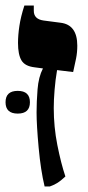

<svg xmlns="http://www.w3.org/2000/svg" viewBox="-36 -667 319 693"><path d="M200 -30Q184 -78 171 -143.5Q158 -209 158 -277Q158 -306 161 -342.5Q164 -379 170 -414L228 -407Q234 -433 238.5 -455.5Q243 -478 243 -502Q243 -578 182 -585L121 -593Q86 -598 86 -628V-647H52Q39 -607 34 -573.5Q29 -540 29 -512Q29 -470 41.5 -449Q54 -428 89 -424L119 -420Q103 -389 99.5 -344Q96 -299 96 -261Q96 -216 103.5 -134Q111 -52 125 6H144Q161 0 173 -8Q185 -16 200 -30ZM-16 -298Q-16 -257 28 -257Q72 -257 72 -298Q72 -339 28 -339Q-16 -339 -16 -298Z"/></svg>

Font: Noto Serif Hebrew SemiCondensed Extra
Style: Regular
Weight: 800
Width: 4
Designer: Monotype Design Team
Foundry: Monotype Imaging Inc.
Version: Version 1.901